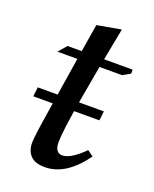

<svg xmlns="http://www.w3.org/2000/svg" viewBox="-110 -604 542 677"><g transform="rotate(20 161.0 -265.5)"><path d="M69 -57Q69 -81 86 -186L118 -389H43L70 -420H123L140 -524L230 -540L207 -420H314V-405L285 -389H201L177 -254Q156 -130 156 -91Q156 -51 184 -51Q215 -51 264 -100L286 -84Q219 9 140 9Q103 9 86 -9Q69 -27 69 -57ZM269 -247 265 -212H17L21 -247Z"/></g></svg>

Font: Unna
Style: Italic
Weight: 400
Italic angle: -8.05°
Designer: Jorge de Buen Unna
Foundry: Omnibus-Type
Version: Version 2.008